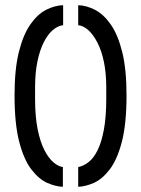

<svg xmlns="http://www.w3.org/2000/svg" viewBox="-20 -719 543 739"><path d="M281 0V-76Q302 -80 321.5 -95.5Q341 -111 356 -141.5Q371 -172 380 -221Q389 -270 389 -339V-383Q389 -437 380 -480.5Q371 -524 355 -555Q339 -586 320 -603Q301 -620 281 -622V-699Q313 -698 346 -681Q379 -664 406.5 -624.5Q434 -585 450.5 -518.5Q467 -452 467 -352Q467 -242 449 -173Q431 -104 402 -66.5Q373 -29 341 -15Q309 -1 281 0ZM222 0Q194 -1 162 -15Q130 -29 101 -66.5Q72 -104 54 -173Q36 -242 36 -352Q36 -452 52.5 -518.5Q69 -585 96.5 -624.5Q124 -664 157 -681Q190 -698 223 -699V-622Q203 -620 183.5 -603.5Q164 -587 148.5 -556.5Q133 -526 124 -482Q115 -438 115 -383V-339Q115 -270 125 -221Q135 -172 151 -141Q167 -110 186 -94Q205 -78 222 -76Z"/></svg>

Font: Stick No Bills ExtraLight
Style: Regular
Weight: 400
Version: Version 2.000